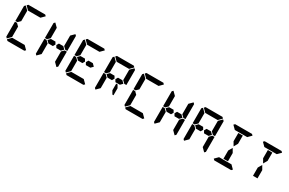

<svg xmlns="http://www.w3.org/2000/svg" viewBox="215 -2796 6915 4593"><g transform="rotate(30 3672.0 -500.0)"><path d="M161 -515 157 -510H99V-924L130 -955L223 -862V-698V-590V-576ZM223 -144V-138L130 -45L99 -76V-490H157L161 -485L223 -424V-384V-302ZM672 -31 641 0H470H346H175L144 -31L237 -124H262H346H470H554H579ZM144 -969 175 -1000H346H470H641L672 -969L579 -876H554H470H346H262H243H237Z M977 -515 973 -510H915V-924L946 -955L1039 -862V-698V-590V-576ZM1393 -562 1456 -499 1395 -438H1367H1331H1272L1236 -500L1272 -562H1331H1368ZM1039 -144V-138L946 -45L915 -76V-490H973L977 -485L1039 -424V-384V-302ZM1471 -485 1475 -489H1533V-76L1502 -45L1409 -138V-144V-302V-396V-424ZM1502 -955 1533 -924V-510H1475L1471 -514L1409 -575V-586V-698V-856V-862ZM1176 -562 1212 -500 1176 -438H1117H1080H1053L991 -500L1053 -562H1080H1117Z M1793 -515 1789 -510H1731V-924L1762 -955L1855 -862V-698V-590V-576ZM2209 -562 2272 -499 2211 -438H2183H2147H2088L2052 -500L2088 -562H2147H2184ZM1855 -144V-138L1762 -45L1731 -76V-490H1789L1793 -485L1855 -424V-384V-302ZM2304 -31 2273 0H2102H1978H1807L1776 -31L1869 -124H1894H1978H2102H2186H2211ZM1776 -969 1807 -1000H1978H2102H2273L2304 -969L2211 -876H2186H2102H1978H1894H1875H1869ZM1992 -562 2028 -500 1992 -438H1933H1896H1869L1807 -500L1869 -562H1896H1933Z M2609 -515 2605 -510H2547V-924L2578 -955L2671 -862V-698V-590V-576ZM3025 -562 3088 -499 3027 -438H2999H2963H2904L2868 -500L2904 -562H2963H3000ZM2671 -144V-138L2578 -45L2547 -76V-490H2605L2609 -485L2671 -424V-384V-302ZM3134 -955 3165 -924V-510H3107L3103 -514L3041 -575V-586V-698V-856V-862ZM3021 -338V-144H2990L2938 -234V-418H2975ZM2592 -969 2623 -1000H2794H2918H3089L3120 -969L3027 -876H3002H2918H2794H2710H2691H2685ZM2808 -562 2844 -500 2808 -438H2749H2712H2685L2623 -500L2685 -562H2712H2749Z M3425 -515 3421 -510H3363V-924L3394 -955L3487 -862V-698V-590V-576ZM3487 -144V-138L3394 -45L3363 -76V-490H3421L3425 -485L3487 -424V-384V-302ZM3936 -31 3905 0H3734H3610H3439L3408 -31L3501 -124H3526H3610H3734H3818H3843ZM3408 -969 3439 -1000H3610H3734H3905L3936 -969L3843 -876H3818H3734H3610H3526H3507H3501Z M4241 -515 4237 -510H4179V-924L4210 -955L4303 -862V-698V-590V-576ZM4657 -562 4720 -499 4659 -438H4631H4595H4536L4500 -500L4536 -562H4595H4632ZM4303 -144V-138L4210 -45L4179 -76V-490H4237L4241 -485L4303 -424V-384V-302ZM4735 -485 4739 -489H4797V-76L4766 -45L4673 -138V-144V-302V-396V-424ZM4766 -955 4797 -924V-510H4739L4735 -514L4673 -575V-586V-698V-856V-862ZM4440 -562 4476 -500 4440 -438H4381H4344H4317L4255 -500L4317 -562H4344H4381Z M5057 -515 5053 -510H4995V-924L5026 -955L5119 -862V-698V-590V-576ZM5473 -562 5536 -499 5475 -438H5447H5411H5352L5316 -500L5352 -562H5411H5448ZM5119 -144V-138L5026 -45L4995 -76V-490H5053L5057 -485L5119 -424V-384V-302ZM5551 -485 5555 -489H5613V-76L5582 -45L5489 -138V-144V-302V-396V-424ZM5582 -955 5613 -924V-510H5555L5551 -514L5489 -575V-586V-698V-856V-862ZM5040 -969 5071 -1000H5242H5366H5537L5568 -969L5475 -876H5450H5366H5242H5158H5139H5133ZM5256 -562 5292 -500 5256 -438H5197H5160H5133L5071 -500L5133 -562H5160H5197Z M6058 -731V-856H6182V-731V-628L6120 -521L6058 -628ZM6384 -31 6353 0H6182H6058H5887L5856 -31L5949 -124H5974H6058H6182H6266H6291ZM5856 -969 5887 -1000H6058H6182H6353L6384 -969L6291 -876H6266H6182H6058H5974H5955H5949ZM6182 -269V-144H6058V-269V-372L6120 -479L6182 -372Z M6874 -731V-856H6998V-731V-628L6936 -521L6874 -628ZM6672 -969 6703 -1000H6874H6998H7169L7200 -969L7107 -876H7082H6998H6874H6790H6771H6765ZM6998 -269V-144H6874V-269V-372L6936 -479L6998 -372Z"/></g></svg>

Font: DSEG14 Classic
Style: Bold
Weight: 700
Designer: Keshikan(Twitter:@keshinomi_88pro)
Version: Version 0.46